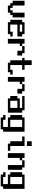

<svg xmlns="http://www.w3.org/2000/svg" viewBox="2074 -2739 852 5040"><g transform="rotate(90 2500.0 -219.0)"><path d="M0 -437.5H125V-125H187.5V-62.5H250V-125H312.5V-437.5H437.5V-125H375V-62.5H312.5V0H125V-62.5H62.5V-125H0Z M500 -375H562.5V-437.5H875V-375H937.5V-250H625V-62.5H812.5V-125H937.5V-62.5H875V0H562.5V-62.5H500ZM625 -375V-312.5H812.5V-375Z M1000 -437.5H1125V-375H1187.5V-437.5H1375V-375H1437.5V-250H1312.5V-375H1187.5V-312.5H1125V0H1000Z M1500 -437.5H1562.5V-625H1687.5V-437.5H1812.5V-375H1687.5V-62.5H1812.5V-125H1937.5V-62.5H1875V0H1625V-62.5H1562.5V-375H1500Z M2000 -437.5H2125V-375H2187.5V-437.5H2375V-375H2437.5V-250H2312.5V-375H2187.5V-312.5H2125V0H2000Z M2500 -437.5H2875V-375H2937.5V0H2562.5V-62.5H2500V-250H2562.5V-312.5H2812.5V-375H2500ZM2625 -250V-62.5H2812.5V-250Z M3000 -375H3062.5V-437.5H3437.5V125H3375V187.5H3062.5V125H3000V62.5H3125V125H3312.5V0H3062.5V-62.5H3000ZM3125 -375V-62.5H3312.5V-375Z M3562.5 -437.5H3812.5V-62.5H3937.5V0H3750V-62.5H3687.5V-375H3562.5ZM3687.5 -625H3812.5V-500H3687.5Z M4000 -437.5H4125V-375H4187.5V-437.5H4375V-375H4437.5V0H4312.5V-375H4187.5V-312.5H4125V0H4000Z M4500 -375H4562.5V-437.5H4937.5V125H4875V187.5H4562.5V125H4500V62.5H4625V125H4812.5V0H4562.5V-62.5H4500ZM4625 -375V-62.5H4812.5V-375Z"/></g></svg>

Font: NeoDunggeunmo
Style: Regular
Weight: 400
Monospace: yes
Version: Version 1.600